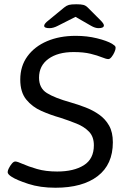

<svg xmlns="http://www.w3.org/2000/svg" viewBox="-20 -874 590 900"><path d="M240 6Q168 6 113 -12Q58 -30 35 -45Q27 -50 21.5 -55.5Q16 -61 16 -68Q16 -75 22 -86.5Q28 -98 36 -107.5Q44 -117 52 -117Q61 -117 86.5 -105.5Q112 -94 153 -82Q194 -70 248 -70Q326 -70 373 -99.5Q420 -129 420 -193Q420 -233 397.5 -256.5Q375 -280 339 -294.5Q303 -309 263 -322Q217 -335 174 -354Q131 -373 103 -407.5Q75 -442 75 -501Q75 -564 108.5 -610Q142 -656 200.5 -681Q259 -706 335 -706Q388 -706 434.5 -694.5Q481 -683 505 -669Q513 -664 517.5 -660Q522 -656 522 -650Q522 -642 516.5 -629.5Q511 -617 503 -607Q495 -597 488 -597Q478 -597 457.5 -605.5Q437 -614 404.5 -622Q372 -630 325 -630Q251 -630 207 -598Q163 -566 163 -510Q163 -461 199.5 -438Q236 -415 311 -394Q346 -384 381 -370.5Q416 -357 445 -336.5Q474 -316 491.5 -285Q509 -254 509 -207Q509 -103 438 -48.5Q367 6 240 6ZM212 -742Q187 -742 187 -753Q187 -763 208 -779L281 -839Q292 -848 303 -851Q314 -854 338 -854Q360 -854 371 -851Q382 -848 391 -839L451 -779Q467 -763 467 -755Q467 -742 442 -742Q426 -742 407 -753L334 -795L251 -753Q230 -742 212 -742Z"/></svg>

Font: Asap Semi Expanded Semi Expanded Regular
Style: Italic
Weight: 400
Width: 6
Italic angle: -6°
Designer: Pablo Cosgaya
Foundry: Omnibus-Type
Version: Version 3.001; ttfautohint (v1.8.4.7-5d5b)